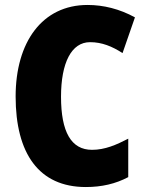

<svg xmlns="http://www.w3.org/2000/svg" viewBox="-20 -744 590 774"><path d="M343 -574C391 -574 432 -557 474 -530L524 -674C462 -708 397 -724 333 -724C150 -724 43 -574 43 -355C43 -125 137 10 326 10C390 10 446 -3 497 -30V-185C449 -160 403 -140 351 -140C267 -140 226 -212 226 -354C226 -491 268 -574 343 -574Z"/></svg>

Font: Noto Sans Georgian Condensed Black
Style: Regular
Weight: 900
Width: 3
Designer: Monotype Design Team, Akaki Razmadze
Foundry: Google LLC
Version: Version 2.005